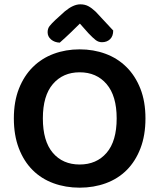

<svg xmlns="http://www.w3.org/2000/svg" viewBox="-20 -851 736 887"><path d="M652 -304Q652 -226 629 -166Q606 -106 565.5 -65.5Q525 -25 469 -4.5Q413 16 348 16Q283 16 227 -4.5Q171 -25 130.5 -65.5Q90 -106 67 -166Q44 -226 44 -304Q44 -382 67.5 -441.5Q91 -501 132 -541.5Q173 -582 228.5 -602.5Q284 -623 348 -623Q412 -623 467.5 -602.5Q523 -582 564 -541.5Q605 -501 628.5 -441.5Q652 -382 652 -304ZM519 -304Q519 -408 472.5 -462.5Q426 -517 348 -517Q271 -517 224.5 -463Q178 -409 178 -304Q178 -199 224 -145Q270 -91 348 -91Q426 -91 472.5 -145Q519 -199 519 -304ZM349 -742Q329 -722 305 -699Q281 -676 256 -654Q232 -655 216 -668.5Q200 -682 200 -702Q200 -719 209 -730.5Q218 -742 236 -759L280 -799Q319 -831 351 -831Q372 -831 388 -822.5Q404 -814 422 -797L503 -710Q503 -684 488.5 -670Q474 -656 451 -656Q435 -656 422 -666Q409 -676 389 -697Z"/></svg>

Font: Baloo Thambi 2 SemiBold
Style: Regular
Weight: 600
Designer: Aadarsh Rajan and Ek Type
Foundry: Ek Type
Version: Version 1.640;hotconv 1.0.111;makeotfexe 2.5.65597; ttfautoh